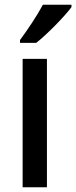

<svg xmlns="http://www.w3.org/2000/svg" viewBox="-20 -786 320 806"><path d="M280 -756V-766H160C136 -721 96 -661 64 -618V-606H132C178 -642 252 -718 280 -756ZM177 0V-539H75V0Z"/></svg>

Font: Noto Sans Khmer UI SemiCondensed Medium
Style: Regular
Weight: 500
Width: 4
Designer: Danh Hong and the Monotype Design Team
Foundry: Monotype Imaging Inc.
Version: Version 2.002